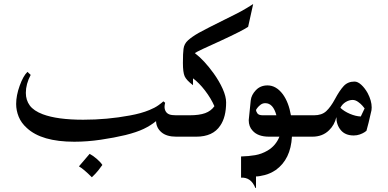

<svg xmlns="http://www.w3.org/2000/svg" viewBox="-20 -677 1921 951"><path d="M893 -106V0H853Q805 0 779.5 -22Q754 -44 753 -77Q726 -55 691.5 -38.5Q657 -22 601 -8Q547 5 479.5 15Q412 25 348 25Q186 25 113 -43Q85 -68 72.5 -99Q60 -130 60 -162Q60 -204 77.5 -252.5Q95 -301 116 -321L132 -306Q108 -261 108 -217Q108 -181 127.5 -154.5Q147 -128 192 -111Q264 -84 392 -84Q511 -84 623 -105Q679 -115 720 -132Q747 -143 764.5 -155.5Q782 -168 789 -175L798 -168Q795 -156 795 -148Q795 -135 801 -125Q807 -115 818.5 -110.5Q830 -106 852 -106ZM487 140Q478 153 466 168Q454 183 435 201Q394 160 371 147Q413 99 424 85Q441 94 459.5 110Q478 126 487 140Z M1073 -475Q959 -424 945 -414Q991 -379 1038 -314Q1066 -275 1083 -237Q1100 -199 1100 -170Q1100 -97 1071 -55Q1035 0 952 0H876Q854 0 838.5 -15.5Q823 -31 823 -53Q823 -75 838.5 -90.5Q854 -106 876 -106H919Q967 -106 996 -116.5Q1025 -127 1042 -151Q1025 -190 995.5 -228.5Q966 -267 936 -289V-255Q903 -280 894.5 -299.5Q886 -319 886 -365Q886 -415 889 -435Q892 -460 911.5 -477.5Q931 -495 964 -514Q1008 -538 1093 -580Q1148 -607 1173 -620.5Q1198 -634 1234 -657L1209 -544Q1179 -524 1073 -475Z M1526 0H1426Q1420 112 1346 165Q1319 183 1291.5 190Q1264 197 1248 197V254H1245Q1223 200 1174 203V98Q1212 97 1244 91.5Q1276 86 1305 69Q1346 45 1364 0H1313Q1257 0 1231 -30Q1212 -50 1212 -82L1213 -92L1222 -180Q1225 -207 1247.5 -230.5Q1270 -254 1305 -254Q1348 -254 1381 -210Q1410 -170 1421 -106H1526ZM1349 -106Q1333 -166 1294 -166Q1281 -166 1271 -158.5Q1261 -151 1255 -143Q1249 -135 1248 -132Q1248 -126 1254.5 -116Q1261 -106 1282 -106Z M1801 -216Q1821 -178 1821 -145Q1821 -136 1820 -131Q1804 -59 1795 -29Q1793 -27 1784.5 -21.5Q1776 -16 1762 -11Q1748 -6 1732 -6Q1690 -6 1668 -32.5Q1646 -59 1646 -97Q1637 -58 1610 -32Q1578 0 1527 0H1509Q1487 0 1471.5 -15.5Q1456 -31 1456 -53Q1456 -75 1471.5 -90.5Q1487 -106 1509 -106H1536Q1574 -106 1596 -126.5Q1618 -147 1639 -186Q1662 -229 1682.5 -251Q1703 -273 1736 -273Q1752 -273 1769.5 -257Q1787 -241 1801 -216ZM1786 -140Q1784 -143 1775.5 -153Q1767 -163 1753.5 -172.5Q1740 -182 1727 -182Q1709 -182 1692 -171.5Q1675 -161 1666 -143Q1685 -125 1713.5 -113Q1742 -101 1767 -100Z"/></svg>

Font: Katibeh
Style: Regular
Weight: 400
Designer: Arabic design by Kourosh Beigpour, Latin design by Eduardo Tunni, engineering by Lasse Fister
Version: Version 1.000